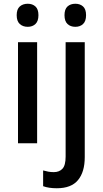

<svg xmlns="http://www.w3.org/2000/svg" viewBox="-20 -764 548 1024"><path d="M128 -744Q153 -744 169 -729.5Q185 -715 185 -683Q185 -651 169 -636Q153 -621 128 -621Q102 -621 85.5 -636Q69 -651 69 -683Q69 -715 85.5 -729.5Q102 -744 128 -744ZM178 -539V0H76V-539ZM324 -683Q324 -715 340 -729.5Q356 -744 382 -744Q407 -744 423 -729.5Q439 -715 439 -683Q439 -651 423 -636Q407 -621 382 -621Q356 -621 340 -636Q324 -651 324 -683ZM283 240Q240 240 210 229V145Q224 149 237.5 151.5Q251 154 267 154Q296 154 313 136Q330 118 330 71V-539H432V74Q432 153 396 196.5Q360 240 283 240Z"/></svg>

Font: Noto Sans Malayalam SemiCondensed Medium
Style: Regular
Weight: 500
Width: 4
Designer: Jelle Bosma - Monotype Design Team
Foundry: Monotype Imaging Inc.
Version: Version 2.104; ttfautohint (v1.8.4.7-5d5b)